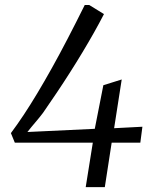

<svg xmlns="http://www.w3.org/2000/svg" viewBox="-20 -764 626 784"><path d="M330 0 359 -181.5H40.5L24.5 -220.5Q50 -254.5 77 -295.2Q104 -336 132.5 -383.5Q161 -431 192 -486.5Q223 -542 256.2 -606Q289.5 -670 326 -743.5H344.5L404.5 -706.5Q385.5 -669.5 363.5 -630.5Q341.5 -591.5 317 -550.8Q292.5 -510 266.2 -468.8Q240 -427.5 212 -385.8Q184 -344 155.5 -303Q141.5 -284.5 124.8 -265Q108 -245.5 92 -225L367 -238L402 -416L477 -439.5L446 -240.5L561.5 -246.5L553 -181.5H436L408 0Z"/></svg>

Font: Merriweather 7pt Light
Style: Italic
Weight: 300
Italic angle: -7.8°
Designer: Eben Sorkin
Foundry: Eben Sorkin
Version: Version 2.200;gftools[0.9.31]